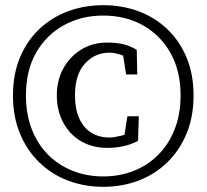

<svg xmlns="http://www.w3.org/2000/svg" viewBox="-20 -705 796 740"><path d="M80 -337Q80 -265 102.5 -207Q125 -149 165.5 -108.5Q206 -68 260.5 -46.5Q315 -25 378 -25Q441 -25 495.5 -46.5Q550 -68 590.5 -109Q631 -150 653.5 -207.5Q676 -265 676 -337Q676 -433 636.5 -502Q597 -571 530 -608Q463 -645 378 -645Q294 -645 226.5 -608Q159 -571 119.5 -502.5Q80 -434 80 -337ZM30 -337Q30 -419 57 -483.5Q84 -548 131.5 -593Q179 -638 242 -661.5Q305 -685 378 -685Q451 -685 514 -661.5Q577 -638 624.5 -593Q672 -548 699 -483.5Q726 -419 726 -337Q726 -255 699 -190Q672 -125 624.5 -79Q577 -33 514 -9Q451 15 378 15Q305 15 242 -9Q179 -33 131.5 -79Q84 -125 57 -190Q30 -255 30 -337ZM401 -175Q418 -175 447.5 -182Q477 -189 500 -209L456 -161L471 -257H515L512 -162Q485 -148 455.5 -141.5Q426 -135 394 -135Q336 -135 292 -161Q248 -187 223.5 -233Q199 -279 199 -338Q199 -396 224.5 -442Q250 -488 294 -514.5Q338 -541 393 -541Q425 -541 451.5 -535.5Q478 -530 507 -513L509 -418H466L451 -514L495 -466Q470 -486 445.5 -494Q421 -502 401 -502Q346 -502 307.5 -460Q269 -418 269 -338Q269 -285 285.5 -248.5Q302 -212 332 -193.5Q362 -175 401 -175Z"/></svg>

Font: Adobe Variable Font Prototype
Style: Regular
Weight: 389
Designer: Frank Grießhammer
Foundry: Adobe
Version: Version 1.004;hotconv 1.0.113;makeotfexe 2.5.65598